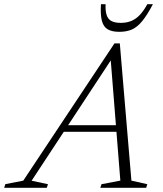

<svg xmlns="http://www.w3.org/2000/svg" viewBox="-83 -891 772 911"><path d="M199 -265.5 209.5 -297H504L493.5 -265.5ZM540.5 -34 616 -17 610.5 0H393L398.5 -17L488 -34L440.5 -629.5H459L67 -33.5L144.5 -17L139 0H-63L-58 -17L27.5 -34L460 -685H485.5ZM490 -782.5Q518.5 -782.5 540.5 -791.8Q562.5 -801 580.8 -820.5Q599 -840 616 -871H642.5Q615 -819 591.5 -790.5Q568 -762 542.8 -751Q517.5 -740 483 -740Q448.5 -740 428.2 -751.8Q408 -763.5 400.5 -792Q393 -820.5 396 -871H418Q416.5 -840 422.8 -820.2Q429 -800.5 445.2 -791.5Q461.5 -782.5 490 -782.5Z"/></svg>

Font: Newsreader 16pt 16pt Light
Style: Italic
Weight: 300
Italic angle: -17°
Version: Version 1.003